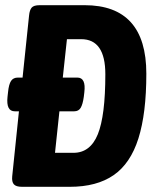

<svg xmlns="http://www.w3.org/2000/svg" viewBox="-20 -720 600 740"><path d="M65 0Q42 0 33.5 -9.5Q25 -19 27 -40L53 -291H37Q3 -291 9 -347L11 -365Q14 -395 22.5 -408Q31 -421 49 -421H67L92 -660Q94 -681 102 -690.5Q110 -700 133 -700H306Q544 -700 544 -436Q544 -283 513.5 -186.5Q483 -90 418 -45Q353 0 249 0ZM192 -131H263Q328 -131 357 -202.5Q386 -274 386 -434Q386 -569 293 -569H238L222 -421H278Q312 -421 305 -364L303 -347Q299 -318 291 -304.5Q283 -291 266 -291H209Z"/></svg>

Font: Asap Condensed
Style: Bold Italic
Weight: 700
Width: 3
Italic angle: -6°
Designer: Pablo Cosgaya
Foundry: Omnibus-Type
Version: Version 3.001; ttfautohint (v1.8.4.7-5d5b)